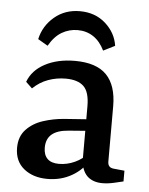

<svg xmlns="http://www.w3.org/2000/svg" viewBox="-48 -648 539 696"><g transform="rotate(5 222.0 -300.0)"><path d="M150 8Q98 8 64.5 -19Q31 -46 31 -95Q31 -136 55 -161.5Q79 -187 116 -199Q153 -211 192 -214L289 -221V-179L212 -173Q171 -170 151 -153Q131 -136 131 -104Q131 -78 145 -64Q159 -50 187 -50Q217 -50 245 -63Q273 -76 289 -96L298 -74Q278 -37 238.5 -14.5Q199 8 150 8ZM43 -336Q59 -379 104.5 -403Q150 -427 213 -427Q291 -427 328 -389Q365 -351 365 -275V-74Q365 -52 386 -50L426 -46V-7Q414 -4 392 1Q370 6 350 6Q318 6 298 -10.5Q278 -27 272 -64V-267Q272 -319 250.5 -339.5Q229 -360 185 -360Q152 -360 121.5 -349Q91 -338 66 -314ZM215 -608Q271 -608 308.5 -574.5Q346 -541 353 -494L311 -473Q295 -506 270 -522.5Q245 -539 213 -539Q182 -539 155.5 -523.5Q129 -508 109 -473L73 -494Q84 -543 122.5 -575.5Q161 -608 215 -608Z"/></g></svg>

Font: Yrsa Medium
Style: Regular
Weight: 500
Designer: Anna Giedrys (Yrsa+Rasa design), David Brezina (Yrsa art-direction, Rasa art-direction, design)
Foundry: Rosetta Type Foundry
Version: Version 2.004